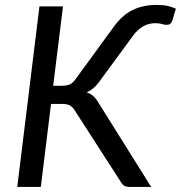

<svg xmlns="http://www.w3.org/2000/svg" viewBox="-20 -742 718 762"><path d="M191 -401.5H224Q241.5 -401.5 254 -405.8Q266.5 -410 278.5 -426L429.5 -633Q464 -681.5 505.8 -702Q547.5 -722.5 601 -722.5Q628.5 -722.5 646.5 -718.2Q664.5 -714 678 -707.5L664 -660.5Q658.5 -646.5 650 -644.5Q641.5 -642.5 632.5 -644Q625.5 -646.5 616 -648.2Q606.5 -650 596.5 -650Q570.5 -650 548.8 -637.8Q527 -625.5 510 -603L372 -415Q361 -400.5 349 -390.8Q337 -381 324 -375.5Q338 -371 348.8 -362Q359.5 -353 368.5 -338L580 0H498.5Q480.5 0 472.8 -5Q465 -10 459.5 -20L276.5 -304Q268.5 -317 258 -323.2Q247.5 -329.5 226 -329.5H182.5L142 0H48.5L136.5 -716.5H230Z"/></svg>

Font: Lato 2
Style: Italic
Weight: 400
Italic angle: -7°
Designer: Lukasz Dziedzic with Adam Twardoch and Botio Nikoltchev
Foundry: tyPoland Lukasz Dziedzic
Version: Version 2.015; 2015-08-06; http://www.latofonts.com/